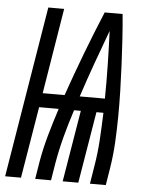

<svg xmlns="http://www.w3.org/2000/svg" viewBox="-77 -778 629 821"><g transform="rotate(5 238.0 -367.5)"><path d="M-24 0 97 -735H165L105 -368H199Q231 -460 266 -552Q301 -644 339 -735H416Q421 -681 424.5 -626Q428 -571 430.5 -516.5Q433 -462 434.5 -407Q436 -352 435.5 -296.5Q435 -241 432 -185.5Q429 -130 420 -74L408 0H340L352 -74Q362 -132 365.5 -190.5Q369 -249 371 -307H341L290 0H223L274 -307H245Q226 -249 210.5 -190.5Q195 -132 185 -74L173 0H105L117 -74Q127 -132 143.5 -190.5Q160 -249 179 -307H95L44 0ZM264 -368H372Q373 -441 371.5 -513.5Q370 -586 367 -658Q340 -586 314 -513.5Q288 -441 264 -368Z"/></g></svg>

Font: Iosevka Curly
Style: Italic
Weight: 400
Italic angle: -9°
Monospace: yes
Designer: Belleve Invis
Foundry: Belleve Invis
Version: Version 22.1.2; ttfautohint (v1.8.4)